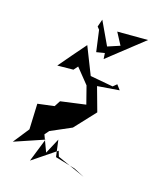

<svg xmlns="http://www.w3.org/2000/svg" viewBox="-262 -1107 1087 1280"><g transform="rotate(30 281.5 -467.0)"><path d="M195 -122 212 -157 337 -256 427 -425 338 -576 483 -627 449 -654 429 -626 268 -613 145 -780C110 -707 74 -636 40 -562L147 -592L164 -626L275 -545L338 -433L175 -365L160 -319L52 -275L92 -101L37 26L219 -95L199 78L332 -75L353 -41L563 -7L483 -25L338 -29L293 -138L266 -22ZM264 -838 147 -977 143 -922 162 -908 220 -769 273 -793 286 -754 479 -1012 273 -958 339 -887Z"/></g></svg>

Font: Asimov Silicon
Style: Regular
Weight: 400
Designer: Google
Version: Version 2.000980; 2014